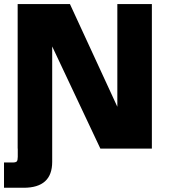

<svg xmlns="http://www.w3.org/2000/svg" viewBox="-21 -723 825 934"><path d="M64.9 0V-703.1H319.3L549.8 -203.6V-703.1H717.8V0H467.3L232.9 -497.1V0ZM-1.5 190.4V67.4H41Q56.2 67.4 60.8 62Q65.4 56.6 65.4 40V-11.2H232.9V64.5Q232.9 190.4 94.2 190.4Z"/></svg>

Font: Schibsted Grotesk ExtraBold
Style: Regular
Weight: 800
Designer: Bakken & Baeck AS, Henrik Kongsvoll
Foundry: Schibsted ASA
Version: Version 1.100; ttfautohint (v1.8.4.7-5d5b);gftools[0.9.25]